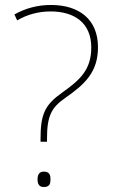

<svg xmlns="http://www.w3.org/2000/svg" viewBox="-20 -810 453 772"><path d="M185 -790C131 -790 83 -777 38 -752L49 -728C90 -752 135 -764 184 -764C278 -764 347 -719 347 -619C347 -529 301 -488 229 -437C160 -388 143 -350 143 -252V-240H169V-252C169 -343 186 -377 242 -416C321 -471 374 -520 374 -620C374 -733 297 -790 185 -790ZM156 -58C180 -58 183 -72 183 -89C183 -105 180 -120 156 -120C136 -120 131 -105 131 -89C131 -72 136 -58 156 -58Z"/></svg>

Font: Noto Sans Malayalam UI Thin
Style: Regular
Weight: 100
Designer: Jelle Bosma - Monotype Design Team
Foundry: Monotype Imaging Inc.
Version: Version 2.104